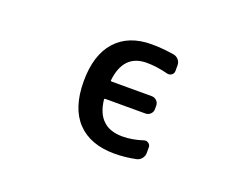

<svg xmlns="http://www.w3.org/2000/svg" viewBox="-89 -736 1177 904"><g transform="rotate(20 500.0 -284.0)"><path d="M535.2 -555.7Q588.9 -555.7 648.4 -545.9Q663.1 -543 672.9 -531.2Q682.6 -519.5 682.6 -503.9V-476.6Q682.6 -462.9 672.4 -455.6Q662.1 -448.2 649.4 -451.2Q592.8 -465.8 543 -465.8Q426.8 -465.8 412.1 -330.1Q412.1 -326.2 417 -326.2H618.2Q632.8 -326.2 643.1 -315.9Q653.3 -305.7 653.3 -291V-273.4Q653.3 -259.8 643.1 -249.5Q632.8 -239.3 618.2 -239.3H417Q412.1 -239.3 412.1 -234.4Q419.9 -167 454.1 -134.8Q488.3 -100.6 552.7 -100.6Q601.6 -100.6 655.3 -118.2Q667 -122.1 677.2 -114.7Q687.5 -107.4 687.5 -95.7V-66.4Q687.5 -51.8 678.2 -39.6Q668.9 -27.3 654.3 -23.4Q598.6 -11.7 544.9 -11.7Q423.8 -11.7 358.4 -80.6Q293 -149.4 293 -283.2Q293 -415 356.4 -485.4Q419.9 -555.7 535.2 -555.7Z"/></g></svg>

Font: Gen Jyuu Gothic L Monospace Medium
Style: Regular
Weight: 500
Designer: [Source Han Sans]
Ryoko NISHIZUKA  (kana & ideographs); Paul D. Hunt (Latin, Greek & Cyrillic); Wenlong ZHANG  (bopomofo
Version: Version 1.002.20150607